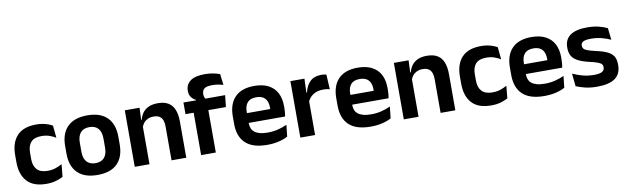

<svg xmlns="http://www.w3.org/2000/svg" viewBox="-43 -1152 5362 1642"><g transform="rotate(-10 2638.0 -331.0)"><path d="M260.5 12.5Q147 12.5 92.2 -47.5Q37.5 -107.5 37.5 -216V-276Q37.5 -384 92.5 -443.5Q147.5 -503 260.5 -503Q290 -503 315.8 -498.2Q341.5 -493.5 362.8 -485.5Q384 -477.5 400 -468.5L410.5 -361Q386 -376.5 355.8 -387Q325.5 -397.5 286 -397.5Q224 -397.5 195.2 -365.8Q166.5 -334 166.5 -273.5V-220.5Q166.5 -160.5 196.2 -128Q226 -95.5 288 -95.5Q327.5 -95.5 358 -105.8Q388.5 -116 415 -131L404.5 -23Q380 -9 343 1.8Q306 12.5 260.5 12.5Z M703.5 13.5Q589.5 13.5 530.8 -45Q472 -103.5 472 -211.5V-278Q472 -386.5 530.8 -445.2Q589.5 -504 703.5 -504Q817 -504 875.5 -445.2Q934 -386.5 934 -278V-211.5Q934 -103.5 875.8 -45Q817.5 13.5 703.5 13.5ZM703.5 -89Q753.5 -89 779.8 -119Q806 -149 806 -205V-284.5Q806 -341.5 779.8 -371.8Q753.5 -402 703.5 -402Q653 -402 626.8 -371.8Q600.5 -341.5 600.5 -284.5V-205Q600.5 -149 626.8 -119Q653 -89 703.5 -89Z M1475 0H1347V-294.5Q1347 -325.5 1338.8 -348Q1330.5 -370.5 1311.5 -383Q1292.5 -395.5 1259.5 -395.5Q1230.5 -395.5 1208.8 -385Q1187 -374.5 1173.2 -356.8Q1159.5 -339 1152.5 -316.5L1132.5 -386.5H1156.5Q1164.5 -419 1183.2 -445Q1202 -471 1234.2 -486.2Q1266.5 -501.5 1315 -501.5Q1371.5 -501.5 1406.5 -480.2Q1441.5 -459 1458.2 -417Q1475 -375 1475 -313ZM1155.5 0H1027.5V-490.5H1155.5L1150.5 -371L1155.5 -360.5Z M1754 -676.5Q1793 -676.5 1826 -670Q1859 -663.5 1884.5 -654L1896 -558Q1874.5 -564.5 1851.2 -568.8Q1828 -573 1800 -573Q1766.5 -573 1747.2 -565.5Q1728 -558 1720 -544Q1712 -530 1712 -511V-509.5Q1712 -496 1716 -484Q1720 -472 1725.5 -462.5L1642 -459.5V-473Q1619 -484 1603 -505.5Q1587 -527 1587 -559V-561.5Q1587 -614.5 1627.8 -645.5Q1668.5 -676.5 1754 -676.5ZM1731.5 0H1604V-433H1731.5ZM1884 -368H1533V-469.5L1657 -468.5L1707 -469.5H1895Z M2177 12Q2051 12 1989.5 -46Q1928 -104 1928 -214V-278Q1928 -387 1985.5 -445.5Q2043 -504 2152.5 -504Q2226.5 -504 2276 -478Q2325.5 -452 2350.2 -404.2Q2375 -356.5 2375 -290V-272.5Q2375 -254.5 2373.2 -235.8Q2371.5 -217 2368.5 -200.5H2252.5Q2254 -228 2254.2 -252.8Q2254.5 -277.5 2254.5 -297.5Q2254.5 -332 2243.5 -356.2Q2232.5 -380.5 2210 -393Q2187.5 -405.5 2152.5 -405.5Q2101 -405.5 2076.5 -377Q2052 -348.5 2052 -296V-250.5L2052.5 -236V-197.5Q2052.5 -174.5 2059.8 -155Q2067 -135.5 2084 -121.2Q2101 -107 2129.2 -99Q2157.5 -91 2200 -91Q2246 -91 2287.8 -101.2Q2329.5 -111.5 2367 -129L2356 -28Q2322.5 -9.5 2277.2 1.2Q2232 12 2177 12ZM2342.5 -200.5H1996V-285.5H2342.5Z M2590 -285 2557.5 -370.5H2588.5Q2602 -430 2637.5 -464Q2673 -498 2736 -498Q2749 -498 2759.5 -496.2Q2770 -494.5 2778.5 -492L2785.5 -364Q2774.5 -367.5 2760 -369.2Q2745.5 -371 2729.5 -371Q2678.5 -371 2642.8 -348.5Q2607 -326 2590 -285ZM2593.5 0H2465.5V-490.5H2587.5L2582 -340L2593.5 -335.5Z M3075.5 12Q2949.5 12 2888 -46Q2826.5 -104 2826.5 -214V-278Q2826.5 -387 2884 -445.5Q2941.5 -504 3051 -504Q3125 -504 3174.5 -478Q3224 -452 3248.8 -404.2Q3273.5 -356.5 3273.5 -290V-272.5Q3273.5 -254.5 3271.8 -235.8Q3270 -217 3267 -200.5H3151Q3152.5 -228 3152.8 -252.8Q3153 -277.5 3153 -297.5Q3153 -332 3142 -356.2Q3131 -380.5 3108.5 -393Q3086 -405.5 3051 -405.5Q2999.5 -405.5 2975 -377Q2950.5 -348.5 2950.5 -296V-250.5L2951 -236V-197.5Q2951 -174.5 2958.2 -155Q2965.5 -135.5 2982.5 -121.2Q2999.5 -107 3027.8 -99Q3056 -91 3098.5 -91Q3144.5 -91 3186.2 -101.2Q3228 -111.5 3265.5 -129L3254.5 -28Q3221 -9.5 3175.8 1.2Q3130.5 12 3075.5 12ZM3241 -200.5H2894.5V-285.5H3241Z M3811.5 0H3683.5V-294.5Q3683.5 -325.5 3675.2 -348Q3667 -370.5 3648 -383Q3629 -395.5 3596 -395.5Q3567 -395.5 3545.2 -385Q3523.5 -374.5 3509.8 -356.8Q3496 -339 3489 -316.5L3469 -386.5H3493Q3501 -419 3519.8 -445Q3538.5 -471 3570.8 -486.2Q3603 -501.5 3651.5 -501.5Q3708 -501.5 3743 -480.2Q3778 -459 3794.8 -417Q3811.5 -375 3811.5 -313ZM3492 0H3364V-490.5H3492L3487 -371L3492 -360.5Z M4123 12.5Q4009.5 12.5 3954.8 -47.5Q3900 -107.5 3900 -216V-276Q3900 -384 3955 -443.5Q4010 -503 4123 -503Q4152.5 -503 4178.2 -498.2Q4204 -493.5 4225.2 -485.5Q4246.5 -477.5 4262.5 -468.5L4273 -361Q4248.5 -376.5 4218.2 -387Q4188 -397.5 4148.5 -397.5Q4086.5 -397.5 4057.8 -365.8Q4029 -334 4029 -273.5V-220.5Q4029 -160.5 4058.8 -128Q4088.5 -95.5 4150.5 -95.5Q4190 -95.5 4220.5 -105.8Q4251 -116 4277.5 -131L4267 -23Q4242.5 -9 4205.5 1.8Q4168.5 12.5 4123 12.5Z M4583.5 12Q4457.5 12 4396 -46Q4334.5 -104 4334.5 -214V-278Q4334.5 -387 4392 -445.5Q4449.5 -504 4559 -504Q4633 -504 4682.5 -478Q4732 -452 4756.8 -404.2Q4781.5 -356.5 4781.5 -290V-272.5Q4781.5 -254.5 4779.8 -235.8Q4778 -217 4775 -200.5H4659Q4660.5 -228 4660.8 -252.8Q4661 -277.5 4661 -297.5Q4661 -332 4650 -356.2Q4639 -380.5 4616.5 -393Q4594 -405.5 4559 -405.5Q4507.5 -405.5 4483 -377Q4458.5 -348.5 4458.5 -296V-250.5L4459 -236V-197.5Q4459 -174.5 4466.2 -155Q4473.5 -135.5 4490.5 -121.2Q4507.5 -107 4535.8 -99Q4564 -91 4606.5 -91Q4652.5 -91 4694.2 -101.2Q4736 -111.5 4773.5 -129L4762.5 -28Q4729 -9.5 4683.8 1.2Q4638.5 12 4583.5 12ZM4749 -200.5H4402.5V-285.5H4749Z M5042.5 12Q4983.5 12 4937.8 0.8Q4892 -10.5 4860 -24.5L4848.5 -135.5Q4886.5 -118 4932.2 -105Q4978 -92 5033 -92Q5081 -92 5102.5 -104.2Q5124 -116.5 5124 -141V-144Q5124 -160.5 5114.2 -171Q5104.5 -181.5 5080 -190.2Q5055.5 -199 5011 -209Q4949.5 -223.5 4913.8 -242.8Q4878 -262 4862.5 -290.2Q4847 -318.5 4847 -358V-362.5Q4847 -432 4896.5 -467.2Q4946 -502.5 5043 -502.5Q5100.5 -502.5 5144.8 -491.2Q5189 -480 5218.5 -464.5L5230 -362.5Q5195 -379 5151.5 -390.2Q5108 -401.5 5058 -401.5Q5025.5 -401.5 5006.8 -396.2Q4988 -391 4980 -381.5Q4972 -372 4972 -358.5V-356Q4972 -341 4980.8 -330Q4989.5 -319 5013 -310.2Q5036.5 -301.5 5079 -291.5Q5141 -278.5 5178.5 -261Q5216 -243.5 5233 -216.2Q5250 -189 5250 -145V-139Q5250 -63 5198.5 -25.5Q5147 12 5042.5 12Z"/></g></svg>

Font: Anek Devanagari Medium SemiBold
Style: Regular
Weight: 600
Version: Version 1.003